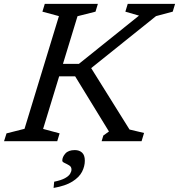

<svg xmlns="http://www.w3.org/2000/svg" viewBox="-40 -714 905 971"><path d="M615 -59 688.5 -41.5 676 0H474L482.5 -28.5L511 -49L340 -328H229L248.5 -391H359L663 -635L594 -655L606 -694.5H845.5L833.5 -655L749 -632.5L392.5 -346.5L403 -398.5ZM258 -632.5 174.5 -655 186.5 -694.5H455L443 -655L352 -632L178 -62L261.5 -39.5L249.5 0H-19.5L-7 -39.5L84 -62.5ZM275 98.5Q275 80 290.5 62.5Q306 45 338.5 45Q361 45 375 57.8Q389 70.5 389 98.5Q389 127 374.8 154.8Q360.5 182.5 326 204.2Q291.5 226 231 236.5L234 205Q270 197.5 288.8 187Q307.5 176.5 314.5 165Q321.5 153.5 321.5 143Q321.5 129.5 310 122.5Q298.5 115.5 286.8 110.2Q275 105 275 98.5Z"/></svg>

Font: Newsreader 10pt
Style: Italic
Weight: 400
Italic angle: -17°
Version: Version 1.003